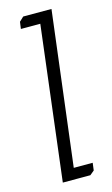

<svg xmlns="http://www.w3.org/2000/svg" viewBox="-110 -731 453 774"><g transform="rotate(-15 117.0 -344.0)"><path d="M53 -671 71 -688H189L110 -46H189L185 -15L167 0H52L130 -642H49Z"/></g></svg>

Font: Zilla Slab Light
Style: Italic
Weight: 300
Italic angle: -6°
Designer: Typotheque.com
Foundry: Typotheque type foundry
Version: Version 1.1; 2017; ttfautohint (v1.6)